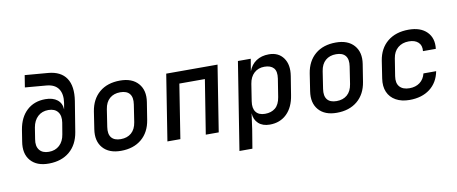

<svg xmlns="http://www.w3.org/2000/svg" viewBox="-76 -1069 3751 1577"><g transform="rotate(-10 1800.0 -280.0)"><path d="M254 10Q152 11 101 -48Q50 -107 67 -207L82 -302Q99 -404 160 -460Q221 -516 314 -516Q377 -516 413.5 -487Q450 -458 452 -406L461 -459Q472 -532 442.5 -575.5Q413 -619 343 -625L166 -640L182 -740L375 -724Q480 -715 525 -647.5Q570 -580 551 -459L510 -207Q493 -104 426 -47.5Q359 9 254 10ZM269 -85Q323 -85 358 -117.5Q393 -150 402 -207L418 -302Q427 -359 401.5 -391.5Q376 -424 323 -424Q270 -424 235 -391.5Q200 -359 190 -302L175 -207Q165 -150 190.5 -117.5Q216 -85 269 -85Z M854 10Q754 10 703.5 -48Q653 -106 668 -203L690 -347Q706 -448 772.5 -504Q839 -560 945 -560Q1045 -560 1096 -502Q1147 -444 1132 -348L1109 -203Q1093 -102 1026 -46Q959 10 854 10ZM869 -85Q923 -85 957.5 -115Q992 -145 1001 -203L1023 -347Q1032 -405 1008 -435Q984 -465 930 -465Q876 -465 841.5 -435Q807 -405 798 -347L776 -203Q767 -145 791 -115Q815 -85 869 -85Z M1242 0 1329 -550H1757L1670 0H1562L1634 -451H1421L1350 0Z M1811 180 1927 -550H2034L2017 -448Q2037 -502 2080.5 -531Q2124 -560 2186 -560Q2266 -560 2307 -503Q2348 -446 2333 -353L2308 -198Q2293 -99 2237 -44.5Q2181 10 2095 10Q2036 10 2001 -22Q1966 -54 1963 -108L1945 23L1919 180ZM2072 -84Q2124 -84 2157.5 -111.5Q2191 -139 2201 -200L2225 -351Q2234 -411 2209 -438.5Q2184 -466 2132 -466Q2081 -466 2046.5 -434.5Q2012 -403 2003 -346L1981 -205Q1972 -147 1996 -115.5Q2020 -84 2072 -84Z M2654 10Q2554 10 2503.5 -48Q2453 -106 2468 -203L2490 -347Q2506 -448 2572.5 -504Q2639 -560 2745 -560Q2845 -560 2896 -502Q2947 -444 2932 -348L2909 -203Q2893 -102 2826 -46Q2759 10 2654 10ZM2669 -85Q2723 -85 2757.5 -115Q2792 -145 2801 -203L2823 -347Q2832 -405 2808 -435Q2784 -465 2730 -465Q2676 -465 2641.5 -435Q2607 -405 2598 -347L2576 -203Q2567 -145 2591 -115Q2615 -85 2669 -85Z M3261 10Q3194 10 3147 -16.5Q3100 -43 3079.5 -90.5Q3059 -138 3069 -203L3091 -347Q3107 -448 3175.5 -504Q3244 -560 3352 -560Q3451 -560 3503.5 -507Q3556 -454 3545 -366H3438Q3443 -413 3415.5 -439Q3388 -465 3337 -465Q3282 -465 3245.5 -434.5Q3209 -404 3200 -348L3177 -203Q3168 -146 3195 -115.5Q3222 -85 3277 -85Q3328 -85 3363 -111Q3398 -137 3410 -185H3516Q3498 -92 3431 -41Q3364 10 3261 10Z"/></g></svg>

Font: JetBrains Mono NL SemiBold
Style: Italic
Weight: 600
Italic angle: -9°
Monospace: yes
Designer: Philipp Nurullin, Konstantin Bulenkov
Foundry: JetBrains
Version: Version 2.305; ttfautohint (v1.8.4.7-5d5b)